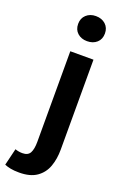

<svg xmlns="http://www.w3.org/2000/svg" viewBox="-247 -867 745 1152"><g transform="rotate(20 126.0 -291.0)"><path d="M40 229Q7 229 -15.5 224.5Q-38 220 -54 213L-28 105Q-17 109 -5 111Q7 113 19 113Q54 113 67 89Q80 65 80 18V-560H228V14Q228 74 210.5 122.5Q193 171 151.5 200Q110 229 40 229ZM153 -651Q116 -651 92 -672.5Q68 -694 68 -731Q68 -767 92 -789Q116 -811 153 -811Q191 -811 215 -789Q239 -767 239 -731Q239 -694 215 -672.5Q191 -651 153 -651Z"/></g></svg>

Font: Noto Sans HK Thin
Style: Bold
Weight: 700
Version: Version 2.004-H2;hotconv 1.0.118;makeotfexe 2.5.65603